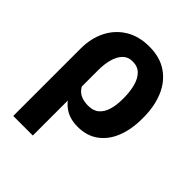

<svg xmlns="http://www.w3.org/2000/svg" viewBox="-208 -657 979 979"><g transform="rotate(45 282.0 -167.5)"><path d="M55.2 203.1V-282.2Q55.2 -357.4 84.5 -415Q113.8 -472.7 167.7 -505.4Q221.7 -538.1 296.4 -538.1Q373 -538.1 425 -502.4Q477.1 -466.8 503.7 -404.3Q530.3 -341.8 530.3 -260.7V-250.5Q530.3 -174.3 506.8 -115.5Q483.4 -56.6 437.7 -23.2Q392.1 10.3 325.7 10.3Q262.7 10.3 221.9 -23.2Q181.2 -56.6 158.4 -114.7Q135.7 -172.9 127 -245.6Q129.4 -244.1 152.1 -234.4Q174.8 -224.6 175.3 -224.6Q179.2 -170.4 205.1 -137Q231 -103.5 288.6 -103.5Q325.7 -103.5 347.7 -122.8Q369.6 -142.1 379.4 -175.3Q389.2 -208.5 389.2 -250.5V-260.7Q389.2 -305.7 379.4 -342.8Q369.6 -379.9 347.9 -402.1Q326.2 -424.3 289.1 -424.3Q256.3 -424.3 235.8 -403.1Q215.3 -381.8 205.8 -346.7Q196.3 -311.5 196.3 -269V203.1Z"/></g></svg>

Font: RobotoDEMO
Style: Regular
Weight: 400
Designer: Christian Robertson
Foundry: Google
Version: Version 2.136